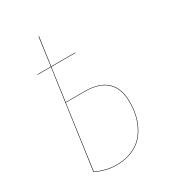

<svg xmlns="http://www.w3.org/2000/svg" viewBox="-158 -711 724 807"><g transform="rotate(-30 204.0 -307.5)"><path d="M208 -328.1Q351.1 -328.1 351.1 -193.8Q351.1 -165.5 345.9 -138.7Q340.8 -111.8 328.1 -85Q315.4 -58.1 296.1 -38.1Q276.9 -18.1 246.1 -5.1Q215.3 7.8 176.8 8.8Q124.5 10.3 70.8 -15.1L136.7 -486.8H71.8V-488.8H137.2L155.8 -624H158.2L139.2 -488.8H255.9L254.9 -486.8H138.7L116.7 -328.1ZM176.8 6.8Q215.3 5.9 245.6 -7.1Q275.9 -20 294.9 -39.8Q314 -59.6 326.4 -86.2Q338.9 -112.8 344 -139.2Q349.1 -165.5 349.1 -193.8Q349.1 -326.2 208 -326.2H116.2L73.2 -16.1Q126.5 8.3 176.8 6.8Z"/></g></svg>

Font: Fira Sans Compressed Two
Style: Italic
Weight: 100
Width: 3
Italic angle: -8°
Designer: Carrois Corporate & Edenspiekermann AG
Foundry: Carrois Corporate GbR & Edenspiekermann AG
Version: Version 4.203;PS 004.203;hotconv 1.0.88;makeotf.lib2.5.64775